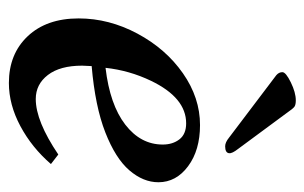

<svg xmlns="http://www.w3.org/2000/svg" viewBox="-150 -544 702 443"><g transform="rotate(90 201.5 -322.0)"><path d="M22 -152Q22 -222 57 -287.5Q92 -353 148.5 -392.5Q205 -432 268 -432Q326 -432 363 -404.5Q400 -377 400 -336Q400 -301 372.5 -269Q345 -237 285 -213.5Q225 -190 132 -182L131 -160Q131 -109 152.5 -81Q174 -53 208 -53Q259 -53 336 -105L358 -88Q320 -44 270.5 -17.5Q221 9 171 9Q104 9 63 -34.5Q22 -78 22 -152ZM313 -346Q313 -369 301 -384.5Q289 -400 264 -400Q205 -400 166 -319Q142 -269 136 -214Q221 -224 267 -259.5Q313 -295 313 -346ZM297 -499 153 -608Q146 -614 146 -622Q146 -630 169.5 -641.5Q193 -653 211 -653Q221 -653 225.5 -650Q230 -647 241 -631L323 -520Q334 -506 333 -499Q332 -490 317 -490Q308 -490 297 -499Z"/></g></svg>

Font: Unna Medium
Style: Italic
Weight: 500
Italic angle: -8.05°
Designer: Jorge de Buen Unna
Foundry: Omnibus-Type
Version: Version 2.008